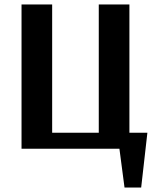

<svg xmlns="http://www.w3.org/2000/svg" viewBox="-20 -670 707 865"><path d="M215 -650V-72H425V-650H563V-72H644L616 175H541L518 0H77V-650Z"/></svg>

Font: ArsenalBold
Style: Bold
Weight: 700
Designer: Andrij Shevchenko
Foundry: Stairsfor.com
Version: Version 1.000